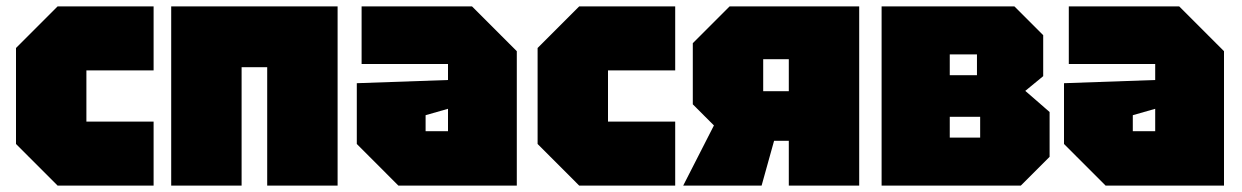

<svg xmlns="http://www.w3.org/2000/svg" viewBox="-20 -580 3880 600"><path d="M30 -130V-430L160 -560H460V-360H250V-200H460V0H160Z M515 0V-560H1035V0H815V-370H735V0Z M1095 -130V-320L1380 -330V-380H1110V-560H1455L1595 -420V0H1225ZM1310 -220V-170H1380V-240Z M1660 -130V-430L1790 -560H2090V-360H1880V-200H2090V0H1790Z M2365 -295H2445V-395H2365ZM2145 -254V-445L2260 -560H2665V0H2445V-140H2399L2360 0H2115L2211 -188Z M2735 -560V0H3170L3260 -90V-230L3184 -296L3240 -342V-470L3150 -560ZM2948 -345V-410H3033V-345ZM2948 -150V-215H3043V-150Z M3305 -130V-320L3590 -330V-380H3320V-560H3665L3805 -420V0H3435ZM3520 -220V-170H3590V-240Z"/></svg>

Font: Tektur SemiCondensed Black
Style: Regular
Weight: 900
Width: 4
Designer: Adam Jagosz
Foundry: Adam Jagosz
Version: Version 1.005;gftools[0.9.30]